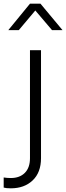

<svg xmlns="http://www.w3.org/2000/svg" viewBox="-80 -804 360 1044"><path d="M-60 216V161Q-42 164 -21 164Q27 164 55 136Q83 108 83 56V-531H143V56Q143 134 97.5 177Q52 220 -21 220Q-47 220 -60 216ZM83 -784H140L260 -640H203L112 -747L22 -640H-35Z"/></svg>

Font: BLUETTI 2.0 Extralight
Style: Roman
Weight: 200
Designer: Stijn de Vries
Foundry: tokotype
Version: Version 2.005;October 31, 2023;FontCreator 14.0.0.2814 64-bi